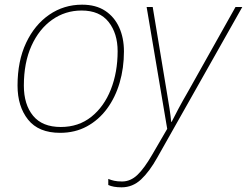

<svg xmlns="http://www.w3.org/2000/svg" viewBox="-20 -558 1056 821"><path d="M237 10Q145 10 100 -46.5Q55 -103 55 -192Q55 -297 91.5 -374.5Q128 -452 190.5 -495Q253 -538 331 -538Q390 -538 429.5 -512Q469 -486 489.5 -441Q510 -396 510 -338Q510 -267 491.5 -204Q473 -141 437.5 -93Q402 -45 351.5 -17.5Q301 10 237 10ZM240 -15Q316 -15 370.5 -58.5Q425 -102 454 -175.5Q483 -249 483 -339Q483 -415 444.5 -464Q406 -513 329 -513Q259 -513 203 -473.5Q147 -434 114.5 -362Q82 -290 82 -192Q82 -111 121.5 -63Q161 -15 240 -15ZM500 243Q464 243 443 233V207Q455 212 468.5 215Q482 218 502 218Q538 218 567.5 190Q597 162 631 103L695 -7L607 -528H633L692 -172Q700 -126 705 -93Q710 -60 712 -37H714Q725 -59 742.5 -92Q760 -125 785 -168L987 -528H1016L653 115Q619 176 583 209.5Q547 243 500 243Z"/></svg>

Font: Noto Sans Thin
Style: Italic
Weight: 100
Italic angle: -12°
Designer: Monotype Design Team
Foundry: Monotype Imaging Inc.
Version: Version 2.013; ttfautohint (v1.8.4.7-5d5b)